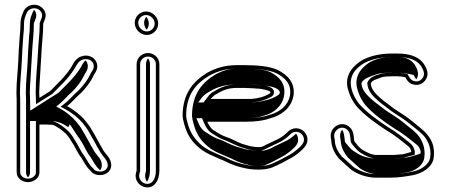

<svg xmlns="http://www.w3.org/2000/svg" viewBox="-20 -729 1919 818"><path d="M148 -360.1V-360.5C150 -404.5 154.7 -462.7 157 -510.3C158.6 -545.1 164 -585.5 164 -620V-627.9C165.7 -633.1 170 -642.2 171.8 -648.5C181.9 -675.5 163.1 -698.7 142.7 -706C113.8 -715.6 87.7 -699.2 80.4 -680.7L76.5 -671C69.2 -653.7 67 -641 67 -619C67 -613.8 66.7 -606.1 66 -595.8C63 -569.8 62.4 -542.7 60 -514.8L58 -471C55.9 -423.4 50 -381.9 50 -333V-332.8L50 -332.5C50.7 -322.6 51 -313.5 51 -305V6C51 28.2 72.6 47 99 47C125.1 47 148 28.5 148 6V-198.5H175C183 -198.5 190.1 -198.1 196.5 -197.5H197C200.2 -197.5 202.5 -197.6 203.7 -197.1C222.6 -191.3 247.2 -172.4 261.9 -158.3C269.9 -147.7 276.5 -141.6 281.9 -130L282.1 -130.4C290.1 -118.3 300.1 -101.6 306.1 -89L306.2 -89.2L315.1 -73.1C319.1 -66.8 323 -61.2 327.6 -55.2C338.7 -38 346 -19.7 364.1 -3.2L371 4.8C379.4 13.2 393.2 17 406 17C433.2 17 454 -1.4 454 -24C454 -54.2 432.4 -69 420 -88.6L409.9 -107.1C407.4 -110.9 404.8 -113.2 404.3 -116.9L395.2 -133C389.4 -144.8 378.9 -162.2 372.1 -173.5C363.5 -190.8 353.1 -201.7 343.5 -214.6C324.9 -237.4 295.7 -261 265.8 -276.7C281.6 -289.2 294.5 -303.6 308.6 -317.8C330.2 -336.2 347.6 -356.5 362.8 -378.8C372.7 -393.6 378.8 -408.9 386.8 -420.8L386.9 -421.3C409.4 -457.3 378.7 -499.7 334.8 -491C306.7 -485.4 294.8 -464.6 285.3 -445.6C259.8 -403.9 227.3 -375.7 193.5 -340.6C178.2 -331.4 163.9 -322.3 147.9 -312.1C147.8 -319.6 147.5 -327.7 147 -335.8C147 -344.3 147.3 -352.2 148 -360.1ZM132 -335.8V-335.3C132.5 -327.3 132.8 -319.2 132.9 -311.8L133.4 -285L156 -299.5C172.5 -310 187.1 -319.3 202.9 -328.8C236.5 -363.7 270.8 -393.1 298.1 -437.8C309.6 -456.5 315.3 -471.8 337.7 -476.3C368.2 -482.3 390.6 -455.4 373.7 -428.3C363.8 -413 359.2 -400.4 350.3 -387.1C335.8 -365.7 319 -346.3 298.4 -328.9C283.8 -314.1 271.1 -300 256.5 -288.5L238.4 -274.3L258.8 -263.5C286.7 -248.7 314.9 -225.6 331.6 -205.3C342.8 -190.5 351 -182.1 358.7 -166.8C364.9 -154.5 376.4 -137.2 381.9 -126.1L390 -111.8C393.8 -101.1 396.2 -100.6 397.1 -99.2L407.1 -81C422.5 -56.6 439 -46.8 439 -24C439 -11.5 426.9 2 406 2C395.7 2 385.7 -1.9 382 -5.4L374.9 -13.7C359.2 -28 352.7 -44 340.2 -63.3C336.2 -69.4 331.5 -75.3 328 -80.8L319.3 -96.5C311.8 -111.7 302.9 -126.1 294.6 -138.7C287.8 -152.3 280.1 -159 273.2 -168.2C257.1 -183.7 232 -204.2 208.1 -211.4C204.4 -213 198.7 -212.5 197.3 -212.5C190 -213.2 183.2 -213.5 175 -213.5H133V6C133 17.7 119.4 32 99 32C79 32 66 17.9 66 6V-305C66 -313.7 65.6 -323.7 65 -333.3C65.1 -382.2 70.9 -421.7 73 -470.3L75 -513.8C77.6 -543.9 77.9 -568.6 80.9 -594.1C82.1 -604.3 82 -613.3 82 -619C82 -640.1 83.7 -649.3 90.4 -665.3L94.3 -675.1C98.7 -686.1 116.9 -698.8 137.8 -691.8C152.4 -686.6 164.1 -670.7 157.8 -653.8C155.7 -648.2 151.5 -637.9 149 -630.3V-620C149 -587 143.6 -546.7 142 -511C139.3 -453.6 132 -391.2 132 -335.8ZM226.9 -209.3C246.1 -203.3 259.3 -195.2 270.8 -187.1L277.5 -199.7L310.5 -149.7C322.3 -134.7 335.8 -111.2 344.2 -94.1L354.2 -76.4C357.9 -70.5 361.4 -65.4 366.3 -59C378.6 -40 385.7 -23 401.7 -8.4L406 -3.4C410.3 -8.2 414 -15.8 414 -24C414 -51.6 395.4 -62.6 380.9 -85.4L370.9 -103.7C369.7 -105.4 365.8 -109.4 364.6 -114.8L356 -130.1C350.2 -141.9 340.1 -158.4 333 -170.5C324.6 -187.3 315.5 -196.4 305.1 -210.3C287.8 -231.4 259.3 -254.3 233.2 -268.1L219.6 -275.2L229.7 -283.2C244.1 -294.5 257 -308.8 271.5 -323.5C292.1 -340.9 309.1 -360.6 324 -382.4C333 -395.9 338.8 -410.3 347.2 -423.2L347.3 -423.6C357.9 -440.6 355.5 -460.2 344.6 -472C336.7 -465.1 330.4 -454.4 324.5 -442.5C297.4 -398.2 263.6 -369.2 229.7 -334C213.8 -324.5 199.2 -315.2 182.5 -304.5L108.9 -257.4L107.9 -312C107.8 -319.5 107.5 -327.2 107 -335.6C107 -344.6 107.3 -352 108 -360.3V-360.7C110.1 -405 114.7 -463 117 -510.6C118.6 -545.7 124 -586.1 124 -620V-628.8C126.1 -635.1 130.2 -644 132.1 -650.4C137.7 -665.4 133.2 -678.4 125.4 -687.2C123.5 -685 121.2 -681.5 120 -678.5L116.1 -668.7C109 -652 107 -640.7 107 -619C107 -613.5 106.7 -606 106 -595.3C102.9 -569.2 102.5 -543.1 100 -514.5L98 -470.7C95.9 -422.8 90 -381.5 90 -332.9C90.7 -322.9 91 -313.6 91 -305V6C91 14 94.3 21.1 99.3 26.5C104.1 21.5 108 14 108 6V-213.5H175C184 -213.5 192.7 -213.2 201.1 -212.5C201.1 -212.5 212.5 -212.9 226.9 -209.3Z M562 -1.6C562 -1.6 560.3 3.5 559.2 7.7C552 36.4 571.8 61.1 593.5 67.2C636.3 79.3 659 39.9 659 -1.5V-455.9C659 -481.8 637.1 -503 610.5 -503C583.9 -503 562 -481.8 562 -455.9ZM605.5 -580C632.1 -580 654 -601.9 654 -628.5C654 -656 630.1 -680 602.5 -680C575.9 -680 554 -658.1 554 -631.5C554 -604 577.9 -580 605.5 -580ZM577 0.9V-455.9C577 -473.1 591.8 -488 610.5 -488C629.2 -488 644 -473.1 644 -455.9V-1.5C644 33.9 627.4 61.2 597.5 52.8C582.8 48.6 568.8 31.1 573.8 11.3C575.2 5.5 576 3.8 577 0.9ZM605.5 -595C586.4 -595 569 -612.4 569 -631.5C569 -649.8 584.2 -665 602.5 -665C621.6 -665 639 -647.6 639 -628.5C639 -610.2 623.8 -595 605.5 -595ZM606.4 45.3C613.9 34.4 619 16.5 619 -1.5V-455.9C619 -465.4 615.6 -474 610.5 -480.4C605.9 -474.6 602 -465.4 602 -455.9V-0.6C596.6 15.4 596.9 32.7 606.4 45.3ZM605 -602.6C610 -608.9 614 -618.4 614 -628.5C614 -639.6 609.5 -649.9 603 -657.4C598 -651.1 594 -641.6 594 -631.5C594 -620.4 598.5 -610.1 605 -602.6Z M897.5 -325.6C924.7 -341.8 947.9 -354.5 990.3 -354.5H1019.8C1031.7 -354.5 1081.7 -351.6 1090.5 -350.6C1093.3 -350.3 1131 -342.8 1131 -338.2L1132.1 -336.2V-335C1132.1 -333.6 1130.3 -331.2 1127.3 -329.3C1105.5 -317.1 1085.4 -310.8 1052.1 -307.5L877.4 -307.5C878.5 -309 896.6 -327 897.5 -325.6ZM896.3 -170.4C881.7 -177.4 871.4 -191.2 863.3 -210.5H1030.3C1060.2 -210.5 1090.9 -213.6 1114.8 -219.8L1133.8 -225.8C1179.9 -237.9 1220.6 -269.9 1229.9 -318.7C1240.5 -379.5 1200.6 -411 1165.8 -429.6C1131.3 -447.2 1073.6 -451.5 1019.8 -451.5H990.3C937.2 -451.5 899.1 -438.7 863.8 -419.5C803.5 -383.4 758 -330.7 758 -235V-234.7L758 -234.5C758.7 -224.4 761.3 -212.4 765.3 -199C775.2 -161.2 793.3 -131.3 818.3 -108.6C850.3 -76.6 888.9 -64.3 932 -45.2L955.1 -34.3C968.7 -27.9 985.7 -22 1000.8 -17.8L1017.8 -13.7C1052.5 -4.8 1107.5 -2.2 1141 -16.1C1169.8 -28 1196.9 -43.1 1223.2 -57.5C1239.5 -67 1256.2 -80.1 1268.8 -92.7C1278.4 -102.3 1290 -114.6 1290 -134C1290 -160.6 1268.1 -182.5 1241.5 -182.5C1228.3 -182.5 1216.5 -177.6 1207.2 -168.3C1192.8 -153.9 1177 -141.4 1156.6 -132.8L1116.4 -113.7C1106.3 -108.9 1100.5 -104.8 1091.5 -102.5H1072.8C1060 -103.7 1058 -104.4 1045.8 -106.3L1028.3 -111.2C1023.5 -112.5 1018 -114.1 1011.7 -116.1C995.4 -121.3 964 -139.7 942.2 -146.1C925.5 -152 910.6 -160.7 896.3 -170.4ZM1092.2 -365.5C1082 -366.7 1033.1 -369.5 1019.8 -369.5H990.3C945.6 -369.5 918 -355.2 891.8 -339.7C879.3 -334.5 869.2 -321.5 865.5 -316.5L847.3 -292.5L1052.8 -292.5C1087.7 -295.9 1110.9 -302.9 1134.6 -316.2C1139.4 -318.9 1147.1 -323.5 1147.1 -335V-339.9C1142.2 -364.5 1092.6 -366.5 1092.2 -365.5ZM888.9 -157.4C904.9 -146.6 919 -138.5 937.2 -132C955.9 -125.3 987.5 -108 1007.2 -101.8C1013.6 -99.8 1019.4 -98.1 1024.3 -96.7L1042.6 -91.6C1054.6 -89.7 1058.4 -88.7 1072.2 -87.5H1093.4C1106 -90.8 1113.6 -95.8 1122.8 -100.2L1162.7 -119.1C1186.7 -129.5 1202.5 -142.4 1217.8 -157.7C1224.4 -164.3 1232.1 -167.5 1241.5 -167.5C1259.8 -167.5 1275 -152.3 1275 -134C1275 -121.2 1267.8 -112.9 1258.2 -103.3C1246.6 -91.7 1230.4 -79.1 1215.8 -70.5C1189.9 -56.4 1162.9 -41.4 1135.3 -30C1106.9 -18.2 1053.9 -19.9 1021.4 -28.3L1004.6 -32.3C988.9 -36.8 974 -41.9 961.5 -47.8L938.3 -58.9C893.6 -78.7 858 -90.1 828.9 -119.2C806.5 -141.6 789.5 -166 779.7 -203C775.8 -216.2 773.6 -227.3 773 -235.3C773.4 -326.2 814.5 -372.3 871.2 -406.5C905.7 -425.1 939.8 -436.5 990.3 -436.5H1019.8C1072.9 -436.5 1129.2 -431.5 1158.9 -416.3C1192 -398.6 1224 -372.6 1215.1 -321.3C1207.2 -279.9 1172.1 -251.3 1129.7 -240.2L1110.7 -234.2C1087.7 -228.4 1059.1 -225.5 1030.3 -225.5H840.7L849.5 -204.7C858.2 -184 870 -167.2 888.9 -157.4ZM824.6 -292.5 838.9 -311.6C842.2 -316 852.8 -328.3 868 -336.2C892.6 -350.7 924.6 -369.5 990.3 -369.5H1019.8C1041 -369.5 1084.7 -367 1102 -364.9C1110.8 -364 1159.6 -360.3 1170.2 -341.3C1171 -339.9 1171.4 -339 1172.1 -337.7V-335C1172.1 -329.6 1168.4 -325.9 1161.7 -321.7C1136.8 -305.9 1102 -296.9 1057.2 -292.5ZM862.7 -162.2C841.3 -173.3 832 -188.8 823.8 -208.2L816.5 -225.5H1030.3C1052.4 -225.5 1074.4 -227.8 1090.7 -231.8L1109.4 -237.7C1139.7 -245.7 1180.9 -272.1 1190 -319.7C1200 -377.4 1163.4 -404.7 1133.3 -420.9C1110.8 -432.2 1069.8 -436.5 1019.8 -436.5H990.3C957.3 -436.5 930.4 -429.2 897.2 -411.3C842.4 -378.2 798 -328.9 798 -234.9C798.7 -225.3 801 -213.9 805.1 -200.5C814.8 -163.4 832 -135.4 855.5 -114.1C885.5 -84.2 915.8 -75.6 963 -54.8L986.5 -43.6C997 -38.6 1010 -34.1 1023.6 -30.1L1039.8 -26.3C1065.5 -19.6 1096.2 -19.9 1111.3 -26.2C1137.3 -36.9 1163.2 -51.2 1189.9 -65.8C1203.2 -73.6 1219.7 -86.3 1231.4 -98C1240.6 -107.2 1250 -116.8 1250 -134C1250 -144 1246.7 -152.7 1241.2 -159.7C1227 -146 1212.3 -134 1187.3 -123.2L1147.8 -104.4C1140.6 -101 1134.7 -95.4 1114.2 -90.1L1104 -87.5H1068.1C1049.3 -89.2 1037.6 -91.3 1025.7 -93.2L1004.8 -99.1C999.1 -100.6 992.7 -102.5 986 -104.6C959.6 -113 929.6 -130.8 917.7 -134.3C895 -140.9 878.2 -151.8 862.7 -162.2Z M1661.6 -69H1583.1C1562.7 -69 1543.7 -79.7 1528.8 -88C1516.7 -94.4 1507.9 -104.5 1498.3 -116.3C1493.3 -122.1 1489 -128.2 1489 -129.5V-129.9C1486.5 -154.3 1486 -174.8 1466.6 -189.9C1431.4 -217.3 1384.3 -185.1 1389.1 -144.6C1389.8 -138.2 1392 -129.9 1392 -122.5V-122.1C1395.2 -94.4 1408.9 -71 1424.9 -52.5C1428.7 -48.3 1477.2 -5.3 1477.2 -5.3C1502.5 12.2 1540.5 28 1583.1 28H1641.4C1677.4 28 1715.3 22 1741 16.9C1779.1 9.2 1823.5 -16 1828 -59C1838.3 -143.5 1778 -176.5 1735.5 -212.9C1713.2 -232 1684.2 -248.5 1658.4 -266.2L1628.2 -289.4C1619 -295.7 1610.2 -302.6 1601.8 -310.1C1583.7 -326.3 1560.9 -346.9 1559.8 -373.6C1565 -387.7 1585.4 -391.6 1608.7 -400.6C1616.4 -402.7 1638 -404 1652.3 -404H1672.8C1685.7 -404 1694.7 -402.4 1706.7 -400C1713.1 -387.8 1720.7 -375.5 1737.6 -369.9C1767.9 -359.8 1792 -379.3 1799.1 -400.6C1805.3 -419.2 1798 -434.3 1792.2 -445.9C1772.6 -485 1729.6 -501 1672.8 -501H1652.3C1601 -501 1561.2 -491.8 1527.1 -474.9C1487.3 -452.6 1443.7 -408.8 1463.3 -345.9C1469.9 -320.2 1483 -296.4 1498.6 -276.7C1534.1 -236.8 1579.4 -204.7 1625 -174.7C1660.6 -154.3 1688.2 -131 1718.6 -106.6C1726.3 -100.4 1729.4 -95.1 1732 -83.3V-81.6C1731.9 -81.5 1731.9 -81.5 1731.3 -81.3L1717.4 -77.5C1705.4 -74.1 1697.1 -71 1684.7 -71H1684.3C1676.7 -70.3 1671 -69.8 1661.6 -69ZM1641.4 13H1583.1C1544.5 13 1509.5 -1.6 1486.5 -17.2C1480.9 -22.1 1439.1 -59.5 1436 -62.6C1420.8 -80.3 1409.8 -100.6 1407 -122.9C1406.7 -134.7 1404.6 -141.2 1403.9 -146.4C1400.6 -174.6 1433.4 -196.7 1457.4 -178.1C1470.6 -167.8 1471.6 -153.4 1474.3 -126.3C1476.8 -117.4 1481.6 -112.7 1486.8 -106.7C1496.2 -95.2 1506.7 -82.7 1521.7 -74.8C1536.1 -66.8 1557.6 -54 1583.1 -54H1662.2C1671.2 -54.8 1679 -55.5 1684.9 -56C1701.8 -56.2 1710 -59.8 1721.4 -63L1747 -70.1V-84.9C1743.9 -99.2 1738.5 -109.8 1728 -118.3C1697.9 -142.4 1669 -166.6 1632.8 -187.5C1587 -217.7 1543.5 -248.9 1510.1 -286.3C1495.2 -305.4 1483.8 -326.4 1477.8 -349.7C1463.7 -404.1 1494.9 -439.5 1534.1 -461.6C1566.6 -477.6 1602.9 -486 1652.3 -486H1672.8C1727.5 -486 1762.9 -470.9 1778.8 -439.1C1784.6 -427.5 1789 -417.6 1784.9 -405.4C1779.9 -390.3 1763.5 -377.1 1742.4 -384.1C1728.9 -388.6 1723.7 -399.9 1716.7 -413.2C1702.4 -416.2 1689.5 -419 1672.8 -419H1652.3C1636.9 -419 1616.2 -418.2 1604.7 -415.1C1582.8 -409.1 1554.2 -402 1544.7 -376C1546.2 -338.5 1573 -315.7 1591.8 -299C1600.6 -291.1 1610.4 -283.5 1619.4 -277.3L1649.6 -254.1C1676.2 -235.8 1705 -219.3 1725.7 -201.5C1750 -180.7 1777 -164 1793.4 -140.3C1806.6 -120.2 1817.3 -95.3 1813.1 -60.7C1809.7 -27.9 1773.9 -5.1 1738 2.1C1711.3 7.5 1676.6 13 1641.4 13ZM1722.2 3.6C1741.4 -0.3 1783.9 -19.6 1788 -59.6C1792.5 -96.9 1780.8 -124.1 1767 -145C1749.7 -170 1723.3 -185.9 1698.8 -206.9C1678.1 -224.7 1650.8 -240.2 1622.9 -259.3L1592.6 -282.5C1583.8 -288.6 1573.6 -296.5 1564.9 -304.3C1546.2 -321.1 1521.1 -343.7 1519.8 -374.5C1527.5 -395.7 1562.3 -404.2 1580 -411.1C1601.9 -419.6 1632.8 -419 1652.3 -419H1672.8C1695.3 -419 1713.4 -415.7 1726 -413.1L1742.4 -409.7C1745.7 -403.3 1749.2 -396.2 1753.3 -390.8C1765.4 -407.2 1760.9 -427.1 1752.9 -443.1C1734.5 -479.9 1702.4 -486 1672.8 -486H1652.3C1615.7 -486 1589.4 -480.7 1559.7 -466.2C1525.8 -447 1484.6 -407 1503 -347.5C1509.5 -322.6 1521.8 -300.2 1536.8 -281.2C1570.6 -243.3 1613.8 -212.3 1659.1 -182.5C1696.6 -161 1724.9 -137 1754.9 -112.9C1765.1 -104.6 1769.2 -96.5 1772 -83.9V-75.2C1766.7 -73.3 1765.9 -72.7 1756.2 -69.6L1741.3 -65.4C1733.7 -63.3 1721.8 -57.3 1689.8 -56.1C1685.4 -55.7 1673.6 -54.6 1666.1 -54H1583.1C1531.6 -54 1507.4 -73 1496 -79.4C1478.7 -88.7 1469.6 -100.2 1460.1 -111.8C1454.3 -118.6 1449 -122.3 1449 -129.6C1447 -148.7 1445.6 -165.3 1437.6 -176.2C1431.8 -168.7 1427.6 -157.2 1429 -145.3C1429.7 -139.4 1432 -131.1 1432 -122.4C1435.1 -97 1447.8 -74.7 1462.8 -57.3C1466.9 -53.2 1506.8 -17.6 1513.3 -11.9C1537.4 4.5 1567.4 13 1583.1 13H1641.4C1673.1 13 1688.4 10.4 1722.2 3.6Z"/></svg>

Font: HoneyBee
Style: Blur
Weight: 700
Foundry: Cannot Into Space Fonts
Version: Version 0.89